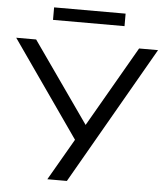

<svg xmlns="http://www.w3.org/2000/svg" viewBox="-60 -928 843 979"><g transform="rotate(5 361.0 -438.0)"><path d="M219 0 352 -230 353 -197 -2 -705H100L397 -282H383L627 -705H724L319 0ZM177 -812V-876H543V-812Z"/></g></svg>

Font: Nunito Sans 10pt SemiExpanded
Style: Regular
Weight: 400
Width: 6
Designer: Vernon Adams
Foundry: Vernon Adams
Version: Version 3.101;gftools[0.9.27]